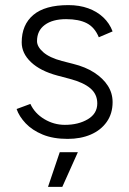

<svg xmlns="http://www.w3.org/2000/svg" viewBox="-20 -532 506 752"><path d="M245 12Q188 12 147 -5Q106 -22 80.5 -49Q55 -76 45 -105L99 -125Q116 -88 153.5 -65.5Q191 -43 234 -43Q287 -43 324 -65Q361 -87 361 -127Q361 -163 334 -186Q307 -209 254 -223L205 -236Q138 -254 101.5 -288.5Q65 -323 65 -366Q65 -435 110.5 -473.5Q156 -512 248 -512Q291 -512 325.5 -499.5Q360 -487 384.5 -464Q409 -441 421 -409L367 -386Q351 -425 320 -441Q289 -457 239 -457Q186 -457 155.5 -434.5Q125 -412 125 -371Q125 -349 149.5 -327.5Q174 -306 223 -293L266 -282Q315 -270 349.5 -247.5Q384 -225 402.5 -196Q421 -167 421 -132Q421 -87 398 -54.5Q375 -22 335.5 -5Q296 12 245 12ZM168 200 214 64H285L224 200Z"/></svg>

Font: Figtree Light
Style: Regular
Weight: 300
Designer: Erik Kennedy
Foundry: Erik Kennedy
Version: Version 2.001;gftools[0.9.30]